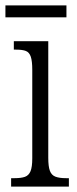

<svg xmlns="http://www.w3.org/2000/svg" viewBox="-22 -688 283 708"><path d="M19 0V-31H32Q56 -31 70 -36Q84 -41 90.5 -56.5Q97 -72 97 -104V-430Q97 -463 91.5 -479Q86 -495 73.5 -500Q61 -505 37 -505H29V-536H156V-106Q156 -74 162 -58Q168 -42 182.5 -36.5Q197 -31 221 -31H232V0ZM-2 -624V-668H223V-624Z"/></svg>

Font: Noto Serif Khmer ExtraCondensed Light
Style: Regular
Weight: 300
Width: 2
Designer: Danh Hong and the Monotype Design Team
Foundry: Monotype Imaging Inc.
Version: Version 2.004